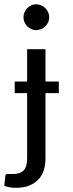

<svg xmlns="http://www.w3.org/2000/svg" viewBox="-42 -708 343 899"><path d="M0 0ZM170.9 -477.5V-326.2H233.4V-272H170.9V34.7Q170.9 63.5 163.1 88.4Q155.3 113.3 138.4 131.6Q121.6 149.9 95.5 160.6Q69.3 171.4 32.7 171.4Q17.1 171.4 4.2 169.2Q-8.8 167 -22 162.1L-17.1 116.2Q-16.6 111.8 -14.9 109.6Q-13.2 107.4 -9.5 106.9Q-5.9 106.4 0.2 106.7Q6.3 106.9 15.6 106.9Q52.7 106.9 68.8 89.8Q85 72.8 85 34.7V-272H26.9V-326.2H85V-477.5ZM188.5 -627Q188.5 -614.7 183.6 -603.8Q178.7 -592.8 170.2 -584.7Q161.6 -576.7 150.6 -571.8Q139.6 -566.9 127.4 -566.9Q115.2 -566.9 104.5 -571.8Q93.8 -576.7 85.7 -584.7Q77.6 -592.8 72.8 -603.8Q67.9 -614.7 67.9 -627Q67.9 -639.6 72.8 -650.6Q77.6 -661.6 85.7 -669.9Q93.8 -678.2 104.5 -683.1Q115.2 -688 127.4 -688Q139.6 -688 150.6 -683.1Q161.6 -678.2 170.2 -669.9Q178.7 -661.6 183.6 -650.6Q188.5 -639.6 188.5 -627Z"/></svg>

Font: Carlito
Style: Regular
Weight: 400
Designer: Lukasz Dziedzic
Foundry: tyPoland Lukasz Dziedzic
Version: Version 1.104